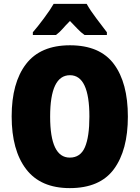

<svg xmlns="http://www.w3.org/2000/svg" viewBox="-20 -958 719 988"><path d="M638 -358Q638 -532 566 -628.5Q494 -725 340 -725Q188 -725 114 -628.5Q40 -532 40 -359Q40 -185 114.5 -87.5Q189 10 339 10Q494 10 566 -87.5Q638 -185 638 -358ZM238 -358Q238 -571 340 -571Q440 -571 440 -358Q440 -254 417 -200.5Q394 -147 339 -147Q238 -147 238 -358ZM426 -938H256Q239 -908 205.5 -863Q172 -818 149 -792V-778H268Q287 -792 302 -809.5Q317 -827 340 -850Q363 -827 379 -809.5Q395 -792 415 -778H530V-792Q505 -825 475 -864.5Q445 -904 426 -938Z"/></svg>

Font: Noto Sans Display SemiCondensed Black
Style: Regular
Weight: 900
Width: 4
Designer: Monotype Design Team
Foundry: Monotype Imaging Inc.
Version: Version 1.900